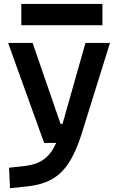

<svg xmlns="http://www.w3.org/2000/svg" viewBox="-20 -740 626 994"><path d="M31.7 234.4 26.9 128.4 112.8 118.7Q169.9 111.8 207.5 84.7Q245.1 57.6 271 0H208.5L22 -517.6H148.9L293.5 -98.6H303.7L422.4 -517.6H549.3L402.3 -45.9Q373 46.9 335.7 103.8Q298.3 160.6 247.1 188.7Q195.8 216.8 124.5 224.6ZM90.3 -609.4V-719.7H510.3V-609.4Z"/></svg>

Font: Cascadia Mono NF SemiBold
Style: Regular
Weight: 600
Monospace: yes
Designer: Aaron Bell
Foundry: Saja Typeworks
Version: Version 2404.023; ttfautohint (v1.8.4)